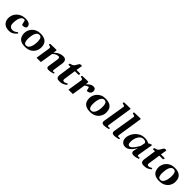

<svg xmlns="http://www.w3.org/2000/svg" viewBox="559 -2747 4752 4752"><g transform="rotate(45 2935.0 -371.0)"><path d="M345.2 -495.1Q437.5 -495.1 481.2 -466.3Q524.9 -437.5 524.9 -381.3Q524.9 -350.1 493.9 -334Q462.9 -317.9 420.4 -317.9Q406.2 -317.9 400.9 -320.3Q395.5 -322.8 391.1 -339.8L364.3 -448.2Q360.8 -451.2 353.5 -453.4Q346.2 -455.6 327.6 -455.6Q291.5 -455.6 263.7 -424.1Q235.8 -392.6 220 -333.3Q204.1 -273.9 204.1 -190.4Q204.1 -143.1 220.5 -114.5Q236.8 -85.9 262.7 -73.5Q288.6 -61 317.4 -61Q359.4 -61 390.4 -78.1Q421.4 -95.2 446.3 -116.7Q448.7 -119.6 451.2 -121.8Q453.6 -124 457 -121.6L475.1 -105.5Q477.5 -103.5 477.5 -101.1Q477.5 -98.6 475.3 -96.4Q473.1 -94.2 472.2 -91.8Q433.6 -45.9 384.8 -16.1Q335.9 13.7 263.2 13.7Q154.3 13.7 94.5 -44.9Q34.7 -103.5 34.7 -200.7Q34.7 -263.2 58.3 -316.7Q82 -370.1 124.5 -410.2Q167 -450.2 223.4 -472.7Q279.8 -495.1 345.2 -495.1Z M576.7 -205.6Q575.2 -257.8 593.5 -309.1Q611.8 -360.4 649.2 -402.3Q686.5 -444.3 742.2 -469.7Q797.9 -495.1 871.6 -495.1Q965.3 -495.1 1022 -466.6Q1078.6 -438 1104.2 -386.5Q1129.9 -335 1129.9 -266.6Q1129.9 -191.9 1095.2 -128.2Q1060.5 -64.5 993.9 -25.4Q927.2 13.7 831.1 13.7Q741.2 13.7 685.8 -13.7Q630.4 -41 604.5 -90.3Q578.6 -139.6 576.7 -205.6ZM829.1 -28.8Q865.7 -28.8 891.6 -52.5Q917.5 -76.2 933.6 -115.5Q949.7 -154.8 957.3 -203.1Q964.8 -251.5 964.8 -300.8Q964.8 -368.2 945.6 -410.2Q926.3 -452.1 873.5 -452.1Q837.9 -452.1 812.7 -428.2Q787.6 -404.3 772 -364.5Q756.3 -324.7 749 -275.9Q741.7 -227.1 741.7 -177.7Q741.7 -112.3 759.5 -70.6Q777.3 -28.8 829.1 -28.8Z M1776.4 -351.1 1738.8 -95.2Q1737.3 -84.5 1737.3 -75.7Q1737.3 -61 1741 -54.9Q1744.6 -48.8 1751 -48.8Q1757.8 -48.8 1770 -50.8Q1782.2 -52.7 1791.5 -55.2Q1799.8 -57.6 1804 -51Q1808.1 -44.4 1808.1 -37.1Q1808.1 -28.3 1804.2 -26.4Q1784.7 -17.1 1747.1 -6.3Q1709.5 4.4 1649.9 6.3Q1619.6 7.3 1604.5 -1.7Q1589.4 -10.7 1584.5 -24.2Q1579.6 -37.6 1579.6 -49.3Q1579.6 -57.6 1580.8 -63.5Q1582 -69.3 1582 -69.3L1622.6 -342.3Q1623.5 -347.7 1623.8 -353Q1624 -358.4 1624 -363.3Q1624 -385.3 1615.2 -398.7Q1606.4 -412.1 1585.4 -412.1Q1551.8 -412.1 1522.5 -400.4Q1493.2 -388.7 1470 -371.1Q1446.8 -353.5 1430.7 -336.4L1377 0H1224.6L1283.7 -379.9Q1284.7 -383.8 1284.7 -387.2Q1284.7 -390.6 1284.7 -393.6Q1284.7 -416.5 1272.9 -425Q1261.2 -433.6 1245.8 -435.8Q1230.5 -438 1219.7 -440.9Q1214.8 -443.4 1212.4 -447.3Q1210 -451.2 1210.9 -460.4Q1211.9 -466.3 1215.8 -473.9Q1219.7 -481.4 1225.6 -481.9Q1293.9 -486.3 1348.6 -486.6Q1403.3 -486.8 1432.6 -486.8Q1436.5 -486.8 1441.4 -482.9Q1446.3 -479 1444.3 -467.3L1431.6 -383.3Q1443.4 -393.6 1463.6 -412.1Q1483.9 -430.7 1513.9 -449.7Q1543.9 -468.8 1583.7 -481.9Q1623.5 -495.1 1673.8 -495.1Q1701.7 -495.1 1725.6 -485.1Q1749.5 -475.1 1764.2 -451.2Q1778.8 -427.2 1778.8 -385.3Q1778.8 -377.4 1778.1 -368.9Q1777.3 -360.4 1776.4 -351.1Z M2027.3 13.7Q1997.6 13.7 1975.6 5.9Q1953.6 -2 1941.7 -22Q1929.7 -42 1929.7 -78.6Q1929.7 -85.4 1930.2 -93Q1930.7 -100.6 1931.6 -108.9L1979 -435.5H1912.1Q1907.2 -436 1905.3 -442.4Q1903.3 -448.7 1903.3 -454.6Q1903.3 -465.8 1910.2 -475.1Q1917 -484.4 1923.3 -485.4Q1960.9 -491.2 1985.4 -504.2Q2009.8 -517.1 2030.3 -545.2Q2050.8 -573.2 2076.2 -622.6Q2085 -639.6 2097.9 -646.5Q2110.8 -653.3 2132.8 -653.3H2152.8Q2159.2 -653.3 2162.1 -649.4Q2165 -645.5 2164.1 -641.6L2137.7 -485.4H2263.7Q2269.5 -484.9 2271.2 -479.7Q2272.9 -474.6 2272.9 -468.8Q2272.9 -456.1 2267.6 -447Q2262.2 -438 2256.8 -435.5H2130.9L2086.4 -134.8Q2085 -125.5 2084.2 -117.9Q2083.5 -110.4 2083.5 -103.5Q2083.5 -71.8 2097.2 -65.4Q2110.8 -59.1 2126 -59.1Q2151.9 -59.1 2170.4 -67.4Q2189 -75.7 2201.2 -83.7Q2213.4 -91.8 2219.7 -91.8Q2227.5 -91.8 2231.2 -84.2Q2234.9 -76.7 2234.9 -67.9Q2234.9 -58.1 2229 -54.2Q2199.2 -34.7 2174.8 -19.3Q2150.4 -3.9 2117.2 4.9Q2084 13.7 2027.3 13.7Z M2550.8 -396Q2562 -409.7 2579.6 -426.5Q2597.2 -443.4 2619.6 -459Q2642.1 -474.6 2668.7 -484.9Q2695.3 -495.1 2724.1 -495.1Q2768.1 -495.1 2788.6 -471.9Q2809.1 -448.7 2809.1 -412.6Q2809.1 -374.5 2793.2 -349.6Q2777.3 -324.7 2748.8 -312.3Q2720.2 -299.8 2682.6 -299.8L2656.2 -400.4Q2636.7 -400.4 2616.7 -392.6Q2596.7 -384.8 2579.6 -373.5Q2562.5 -362.3 2550.8 -352.1L2495.1 0H2342.8L2402.8 -379.9Q2404.3 -388.2 2404.3 -394Q2404.3 -416.5 2392.3 -425Q2380.4 -433.6 2364.7 -435.8Q2349.1 -438 2338.4 -440.9Q2329.1 -445.3 2329.1 -455.6Q2329.1 -465.3 2333.7 -473.4Q2338.4 -481.4 2344.2 -481.9Q2412.6 -486.3 2464.4 -486.6Q2516.1 -486.8 2545.4 -486.8Q2549.3 -486.8 2553.5 -483.9Q2557.6 -481 2557.6 -472.2Q2557.6 -472.2 2556.2 -453.9Q2554.7 -435.5 2550.8 -396Z M2853 -205.6Q2851.6 -257.8 2869.9 -309.1Q2888.2 -360.4 2925.5 -402.3Q2962.9 -444.3 3018.6 -469.7Q3074.2 -495.1 3147.9 -495.1Q3241.7 -495.1 3298.3 -466.6Q3355 -438 3380.6 -386.5Q3406.2 -335 3406.2 -266.6Q3406.2 -191.9 3371.6 -128.2Q3336.9 -64.5 3270.3 -25.4Q3203.6 13.7 3107.4 13.7Q3017.6 13.7 2962.2 -13.7Q2906.7 -41 2880.9 -90.3Q2855 -139.6 2853 -205.6ZM3105.5 -28.8Q3142.1 -28.8 3168 -52.5Q3193.8 -76.2 3210 -115.5Q3226.1 -154.8 3233.6 -203.1Q3241.2 -251.5 3241.2 -300.8Q3241.2 -368.2 3221.9 -410.2Q3202.6 -452.1 3149.9 -452.1Q3114.3 -452.1 3089.1 -428.2Q3064 -404.3 3048.3 -364.5Q3032.7 -324.7 3025.4 -275.9Q3018.1 -227.1 3018.1 -177.7Q3018.1 -112.3 3035.9 -70.6Q3053.7 -28.8 3105.5 -28.8Z M3513.2 -87.9Q3516.1 -106 3522.7 -145.8Q3529.3 -185.5 3537.8 -238.8Q3546.4 -292 3555.9 -350.3Q3565.4 -408.7 3574.7 -464.4Q3584 -520 3591.3 -565.7Q3598.6 -611.3 3603 -638.4Q3607.4 -665.5 3607.4 -666Q3607.4 -683.6 3595 -690.7Q3582.5 -697.8 3566.4 -700.4Q3550.3 -703.1 3537.8 -707.5Q3525.4 -711.9 3525.4 -725.1Q3525.4 -729.5 3529.8 -740Q3534.2 -750.5 3542 -751Q3610.8 -754.4 3667.7 -755.1Q3724.6 -755.9 3753.9 -755.9Q3757.8 -755.9 3762 -752.9Q3766.1 -750 3766.1 -741.2Q3766.1 -740.2 3761.7 -711.9Q3757.3 -683.6 3750 -636.2Q3742.7 -588.9 3733.6 -530Q3724.6 -471.2 3714.8 -408.7Q3705.1 -346.2 3696 -287.1Q3687 -228 3679.7 -180.2Q3672.4 -132.3 3668 -103.5Q3663.6 -74.7 3663.6 -72.8Q3663.6 -62 3669.7 -54.9Q3675.8 -47.9 3692.4 -47.9Q3702.6 -47.9 3713.4 -50Q3724.1 -52.2 3731.4 -52.2Q3735.8 -52.2 3740 -50Q3744.1 -47.9 3744.1 -37.1Q3744.1 -31.2 3741.5 -25.1Q3738.8 -19 3731.9 -16.6Q3701.7 -7.3 3664.8 -0.5Q3627.9 6.3 3581.1 6.3Q3550.8 6.3 3535.4 -4.9Q3520 -16.1 3514.6 -31Q3509.3 -45.9 3509.3 -56.6Q3509.3 -64.5 3510.5 -71.5Q3511.7 -78.6 3513.2 -87.9Z M3867.7 -87.9Q3870.6 -106 3877.2 -145.8Q3883.8 -185.5 3892.3 -238.8Q3900.9 -292 3910.4 -350.3Q3919.9 -408.7 3929.2 -464.4Q3938.5 -520 3945.8 -565.7Q3953.1 -611.3 3957.5 -638.4Q3961.9 -665.5 3961.9 -666Q3961.9 -683.6 3949.5 -690.7Q3937 -697.8 3920.9 -700.4Q3904.8 -703.1 3892.3 -707.5Q3879.9 -711.9 3879.9 -725.1Q3879.9 -729.5 3884.3 -740Q3888.7 -750.5 3896.5 -751Q3965.3 -754.4 4022.2 -755.1Q4079.1 -755.9 4108.4 -755.9Q4112.3 -755.9 4116.5 -752.9Q4120.6 -750 4120.6 -741.2Q4120.6 -740.2 4116.2 -711.9Q4111.8 -683.6 4104.5 -636.2Q4097.2 -588.9 4088.1 -530Q4079.1 -471.2 4069.3 -408.7Q4059.6 -346.2 4050.5 -287.1Q4041.5 -228 4034.2 -180.2Q4026.9 -132.3 4022.5 -103.5Q4018.1 -74.7 4018.1 -72.8Q4018.1 -62 4024.2 -54.9Q4030.3 -47.9 4046.9 -47.9Q4057.1 -47.9 4067.9 -50Q4078.6 -52.2 4085.9 -52.2Q4090.3 -52.2 4094.5 -50Q4098.6 -47.9 4098.6 -37.1Q4098.6 -31.2 4095.9 -25.1Q4093.3 -19 4086.4 -16.6Q4056.2 -7.3 4019.3 -0.5Q3982.4 6.3 3935.5 6.3Q3905.3 6.3 3889.9 -4.9Q3874.5 -16.1 3869.1 -31Q3863.8 -45.9 3863.8 -56.6Q3863.8 -64.5 3865 -71.5Q3866.2 -78.6 3867.7 -87.9Z M4338.4 11.7Q4287.6 12.2 4252.7 -9.5Q4217.8 -31.2 4199.7 -68.4Q4181.6 -105.5 4181.6 -149.4Q4181.6 -203.6 4204.8 -263.7Q4228 -323.7 4272.5 -376Q4316.9 -428.2 4380.6 -460.9Q4444.3 -493.7 4525.4 -493.7Q4568.8 -493.7 4610.8 -483.4Q4652.8 -473.1 4676.3 -456.1Q4706.1 -473.1 4727.1 -483.4Q4748 -493.7 4758.3 -493.7Q4765.1 -493.7 4770.3 -491.5Q4775.4 -489.3 4775.4 -483.4L4708 -92.3Q4706.5 -80.1 4706.5 -71.8Q4706.5 -58.1 4717.5 -54Q4728.5 -49.8 4734.9 -49.8Q4746.1 -49.8 4758.5 -52.7Q4771 -55.7 4772.9 -55.7Q4780.3 -55.7 4783.4 -50Q4786.6 -44.4 4786.6 -37.6Q4786.6 -25.4 4781.7 -21.5Q4776.9 -17.6 4774.4 -16.6Q4764.6 -13.2 4724.1 -0.5Q4683.6 12.2 4627 12.2Q4585.9 12.2 4567.9 -6.8Q4549.8 -25.9 4549.8 -54.2Q4549.8 -59.6 4553.7 -78.9Q4557.6 -98.1 4562.7 -122.3Q4567.9 -146.5 4572.5 -167.5Q4577.1 -188.5 4578.6 -197.3Q4566.4 -169.4 4543.7 -134Q4521 -98.6 4489.7 -65.7Q4458.5 -32.7 4420.2 -10.7Q4381.8 11.2 4338.4 11.7ZM4397.5 -74.7Q4421.9 -74.7 4446.8 -92Q4471.7 -109.4 4494.9 -136.7Q4518.1 -164.1 4537.8 -193.8Q4557.6 -223.6 4571.8 -249Q4585.9 -274.4 4592.8 -287.6L4614.7 -397.9Q4614.7 -417 4589.1 -434.6Q4563.5 -452.1 4522.9 -452.1Q4479 -452.1 4444.8 -428Q4410.6 -403.8 4387.5 -364Q4364.3 -324.2 4352.3 -277.1Q4340.3 -230 4340.3 -184.1Q4340.3 -118.2 4356.2 -96.4Q4372.1 -74.7 4397.5 -74.7Z M4982.9 13.7Q4953.1 13.7 4931.2 5.9Q4909.2 -2 4897.2 -22Q4885.3 -42 4885.3 -78.6Q4885.3 -85.4 4885.7 -93Q4886.2 -100.6 4887.2 -108.9L4934.6 -435.5H4867.7Q4862.8 -436 4860.8 -442.4Q4858.9 -448.7 4858.9 -454.6Q4858.9 -465.8 4865.7 -475.1Q4872.6 -484.4 4878.9 -485.4Q4916.5 -491.2 4940.9 -504.2Q4965.3 -517.1 4985.8 -545.2Q5006.3 -573.2 5031.7 -622.6Q5040.5 -639.6 5053.5 -646.5Q5066.4 -653.3 5088.4 -653.3H5108.4Q5114.7 -653.3 5117.7 -649.4Q5120.6 -645.5 5119.6 -641.6L5093.3 -485.4H5219.2Q5225.1 -484.9 5226.8 -479.7Q5228.5 -474.6 5228.5 -468.8Q5228.5 -456.1 5223.1 -447Q5217.8 -438 5212.4 -435.5H5086.4L5042 -134.8Q5040.5 -125.5 5039.8 -117.9Q5039.1 -110.4 5039.1 -103.5Q5039.1 -71.8 5052.7 -65.4Q5066.4 -59.1 5081.5 -59.1Q5107.4 -59.1 5126 -67.4Q5144.5 -75.7 5156.7 -83.7Q5168.9 -91.8 5175.3 -91.8Q5183.1 -91.8 5186.8 -84.2Q5190.4 -76.7 5190.4 -67.9Q5190.4 -58.1 5184.6 -54.2Q5154.8 -34.7 5130.4 -19.3Q5106 -3.9 5072.8 4.9Q5039.6 13.7 4982.9 13.7Z M5274.9 -205.6Q5273.4 -257.8 5291.7 -309.1Q5310.1 -360.4 5347.4 -402.3Q5384.8 -444.3 5440.4 -469.7Q5496.1 -495.1 5569.8 -495.1Q5663.6 -495.1 5720.2 -466.6Q5776.9 -438 5802.5 -386.5Q5828.1 -335 5828.1 -266.6Q5828.1 -191.9 5793.5 -128.2Q5758.8 -64.5 5692.1 -25.4Q5625.5 13.7 5529.3 13.7Q5439.5 13.7 5384 -13.7Q5328.6 -41 5302.7 -90.3Q5276.9 -139.6 5274.9 -205.6ZM5527.3 -28.8Q5564 -28.8 5589.8 -52.5Q5615.7 -76.2 5631.8 -115.5Q5647.9 -154.8 5655.5 -203.1Q5663.1 -251.5 5663.1 -300.8Q5663.1 -368.2 5643.8 -410.2Q5624.5 -452.1 5571.8 -452.1Q5536.1 -452.1 5511 -428.2Q5485.8 -404.3 5470.2 -364.5Q5454.6 -324.7 5447.3 -275.9Q5439.9 -227.1 5439.9 -177.7Q5439.9 -112.3 5457.8 -70.6Q5475.6 -28.8 5527.3 -28.8Z"/></g></svg>

Font: Gelasio
Style: Bold Italic
Weight: 700
Italic angle: -8.5°
Designer: Eben Sorkin
Foundry: Eben Sorkin
Version: Version 1.008